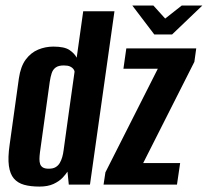

<svg xmlns="http://www.w3.org/2000/svg" viewBox="-20 -671 755 698"><path d="M123.2 7.3Q91 7.3 67.7 0.8Q44.3 -5.8 30.4 -22.1Q16.4 -38.4 12.3 -68.2Q8.2 -98 15 -144.8L48.6 -385.9Q55 -429.5 73.6 -454.6Q92.3 -479.6 118.6 -490.6Q144.9 -501.6 174 -501.6Q214.3 -501.6 232.7 -489.1Q251.1 -476.5 258.8 -461.3L282.5 -630H396.1L307.1 0H230.1L225.3 -47Q219.3 -37.5 207.2 -24.6Q195 -11.8 174.4 -2.2Q153.8 7.3 123.2 7.3ZM157.5 -57.7Q172.7 -57.7 182 -63.2Q191.4 -68.7 197.1 -78.2Q202.8 -87.8 206.3 -100Q209.7 -112.1 211.4 -125.9Q221 -197.4 231.1 -268.5Q241.1 -339.6 251.1 -410.4Q250.8 -414.5 246.9 -420Q243 -425.5 234.7 -429.3Q226.4 -433.1 211.9 -433.1Q192.5 -433.1 182.3 -425.5Q172.1 -418 167.8 -404.6Q163.5 -391.3 160.9 -373.9L125.2 -116.7Q123.5 -103.5 123.4 -93Q123.3 -82.4 126 -74.4Q128.8 -66.5 136.1 -62.1Q143.4 -57.7 157.5 -57.7ZM356.5 0 363.2 -44.4 553.7 -421.1H428.7L439.2 -495H693.4L686.6 -446.2L500.6 -78.3H634.9L623.4 0ZM541 -545.6 461.1 -650.8H537.7L580.5 -603.5L640.6 -650.8H715.5L605.5 -545.6Z"/></svg>

Font: Alumni Sans SC Thin
Style: Italic
Weight: 100
Italic angle: -8°
Designer: Robert E. Leuschke
Foundry: Robert E. Leuschke
Version: Version 1.016